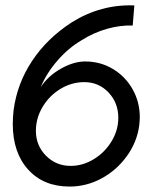

<svg xmlns="http://www.w3.org/2000/svg" viewBox="-20 -668 598 706"><path d="M27 -212Q27 -236 30 -263Q43 -361 98 -444Q153 -527 244 -586Q352 -653 474 -648L468 -574Q423 -576 373.5 -562Q324 -548 280 -520Q232 -492 191.5 -445.5Q151 -399 130 -348Q157 -389 204 -415.5Q251 -442 293 -442Q349 -442 395 -414.5Q441 -387 467.5 -340Q494 -293 494 -237Q494 -227 492 -207Q484 -146 446.5 -94Q409 -42 353.5 -12Q298 18 236 18Q140 18 83.5 -44.5Q27 -107 27 -212ZM415 -235Q415 -290 379 -328Q343 -366 290 -366Q244 -366 203 -341.5Q162 -317 137 -275.5Q112 -234 112 -187Q112 -133 149 -95.5Q186 -58 240 -58Q284 -58 324.5 -82.5Q365 -107 390 -148Q415 -189 415 -235Z"/></svg>

Font: Bellota Text
Style: Bold Italic
Weight: 700
Italic angle: -7.5°
Designer: Kemie Guaida
Foundry: Kemie Guaida
Version: Version 4.001